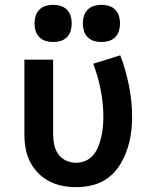

<svg xmlns="http://www.w3.org/2000/svg" viewBox="-20 -767 640 795"><path d="M296 8Q267 8 238.5 2.5Q210 -3 184 -16.5Q158 -30 137.5 -51Q117 -72 104 -98Q91 -124 86 -152.5Q81 -181 81 -210V-520H200V-210Q200 -189 204.5 -167.5Q209 -146 221.5 -128.5Q234 -111 254 -102Q274 -93 296 -93Q316 -93 335 -101.5Q354 -110 367 -126Q380 -142 387.5 -161.5Q395 -181 399.5 -201Q404 -221 406 -241.5Q408 -262 408 -282Q408 -339 397 -394.5Q386 -450 366 -503L478 -538Q501 -477 514 -412.5Q527 -348 527 -282Q527 -247 522 -212.5Q517 -178 505.5 -145Q494 -112 475 -82Q456 -52 428 -31Q400 -10 365.5 -1Q331 8 296 8ZM400 -593Q384 -593 369 -597.5Q354 -602 343 -613Q332 -624 327.5 -639Q323 -654 323 -670Q323 -686 327.5 -701Q332 -716 343 -727Q354 -738 369 -742.5Q384 -747 400 -747Q416 -747 431 -742.5Q446 -738 457 -727Q468 -716 472.5 -701Q477 -686 477 -670Q477 -654 472.5 -639Q468 -624 457 -613Q446 -602 431 -597.5Q416 -593 400 -593ZM200 -593Q184 -593 169 -597.5Q154 -602 143 -613Q132 -624 127.5 -639Q123 -654 123 -670Q123 -686 127.5 -701Q132 -716 143 -727Q154 -738 169 -742.5Q184 -747 200 -747Q216 -747 231 -742.5Q246 -738 257 -727Q268 -716 272.5 -701Q277 -686 277 -670Q277 -654 272.5 -639Q268 -624 257 -613Q246 -602 231 -597.5Q216 -593 200 -593Z"/></svg>

Font: Zed Sans Extended
Style: Bold
Weight: 700
Width: 7
Designer: Belleve Invis
Foundry: Belleve Invis
Version: Version 1.0.0; ttfautohint (v1.8.4)